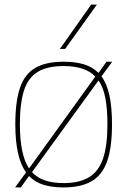

<svg xmlns="http://www.w3.org/2000/svg" viewBox="-20 -810 557 840"><path d="M46 10 94 -56Q47 -120 47 -266Q47 -366 67.5 -426Q88 -486 134.5 -513Q181 -540 258 -540Q310 -540 347.5 -528.5Q385 -517 411 -491L446 -540H471L424 -476Q448 -443 459 -391.5Q470 -340 470 -266Q470 -163 448 -102.5Q426 -42 379 -16Q332 10 258 10Q208 10 170.5 -1.5Q133 -13 107 -40L71 10ZM67 -266Q67 -133 107 -73L397 -475Q354 -521 258 -521Q187 -521 145 -495.5Q103 -470 85 -414Q67 -358 67 -266ZM258 -9Q326 -9 368.5 -34Q411 -59 430.5 -115.5Q450 -172 450 -266Q450 -333 441 -380.5Q432 -428 411 -458L120 -57Q143 -32 177.5 -20.5Q212 -9 258 -9ZM242 -596 379 -790H404L265 -596Z"/></svg>

Font: Georama Thin
Style: Regular
Weight: 100
Designer: Jean-Baptiste Levee
Foundry: Production Type
Version: Version 1.000